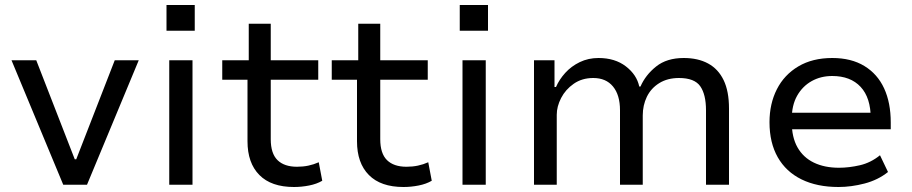

<svg xmlns="http://www.w3.org/2000/svg" viewBox="-20 -739 3649 768"><path d="M233 0 26 -498H125L279 -102H285L439 -498H535L328 0Z M646 -616V-719H759V-616ZM657 0V-498H750V0Z M1156 9Q1065 9 1017.5 -39Q970 -87 970 -174V-420H869V-498H975V-644H1063V-498H1253V-420H1063V-182Q1063 -125 1090 -98.5Q1117 -72 1168 -72Q1192 -72 1213.5 -76.5Q1235 -81 1255 -90L1269 -16Q1247 -3 1216.5 3Q1186 9 1156 9Z M1594 9Q1503 9 1455.5 -39Q1408 -87 1408 -174V-420H1307V-498H1413V-644H1501V-498H1691V-420H1501V-182Q1501 -125 1528 -98.5Q1555 -72 1606 -72Q1630 -72 1651.5 -76.5Q1673 -81 1693 -90L1707 -16Q1685 -3 1654.5 3Q1624 9 1594 9Z M1819 -616V-719H1932V-616ZM1830 0V-498H1923V0Z M2116 0V-498H2198V-391H2204Q2217 -421 2241 -447.5Q2265 -474 2299 -490.5Q2333 -507 2374 -507Q2440 -507 2483.5 -473.5Q2527 -440 2537 -393H2542Q2562 -439 2604.5 -473Q2647 -507 2715 -507Q2772 -507 2812.5 -485Q2853 -463 2874.5 -418.5Q2896 -374 2896 -305V0H2804V-298Q2804 -361 2781 -394Q2758 -427 2696 -427Q2650 -427 2617 -406.5Q2584 -386 2567.5 -352Q2551 -318 2551 -277V0H2460V-298Q2460 -359 2432 -393Q2404 -427 2353 -427Q2308 -427 2275 -404Q2242 -381 2224.5 -347Q2207 -313 2207 -280V0Z M3334 9Q3248 9 3186 -21.5Q3124 -52 3091 -110Q3058 -168 3058 -250Q3058 -324 3087.5 -382Q3117 -440 3173.5 -473.5Q3230 -507 3309 -507Q3385 -507 3437.5 -475Q3490 -443 3516.5 -385.5Q3543 -328 3543 -249V-222H3127V-288H3483L3463 -265Q3463 -348 3422.5 -391.5Q3382 -435 3309 -435Q3263 -435 3226.5 -414.5Q3190 -394 3168.5 -356Q3147 -318 3147 -263V-251Q3147 -190 3170 -149.5Q3193 -109 3235.5 -88.5Q3278 -68 3336 -68Q3376 -68 3419.5 -78Q3463 -88 3500 -118L3532 -51Q3492 -19 3438.5 -5Q3385 9 3334 9Z"/></svg>

Font: Nunito Sans 6pt
Style: Regular
Weight: 400
Version: Version 3.101;gftools[0.9.27]